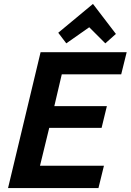

<svg xmlns="http://www.w3.org/2000/svg" viewBox="-20 -959 666 979"><path d="M21 0 187 -693H626L598 -580H295L257 -418H525L498 -307H231L184 -114H510L482 0ZM318 -738 277 -792 454 -939 571 -786 517 -738 435 -820Z"/></svg>

Font: Ubuntu Sans
Style: Bold Italic
Weight: 700
Italic angle: -13.5°
Designer: Dalton Maag Ltd
Foundry: Dalton Maag Ltd
Version: Version 1.006